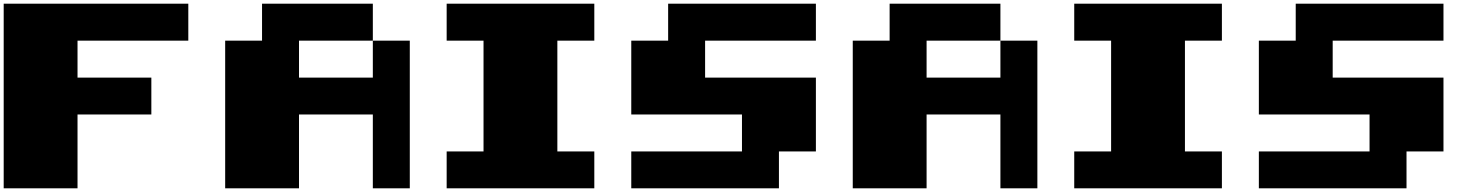

<svg xmlns="http://www.w3.org/2000/svg" viewBox="-20 -1020 8039 1040"><path d="M0 0V-1000H1000V-799.8H399.9V-599.6H799.8V-399.9H399.9V0Z M1199.7 0V-799.8H1399.4V-1000H1999.5V-799.8H1599.6V-599.6H1999.5V-799.8H2199.7V0H1999.5V-399.9H1599.6V0Z M2399.4 0V-199.7H2599.1V-799.8H2399.4V-1000H3199.2V-799.8H2999V-199.7H3199.2V0Z M3399.4 0V-199.7H3999V-399.9H3399.4V-799.8H3599.1V-1000H4399.4V-799.8H3799.3V-599.6H4399.4V-199.7H4199.2V0Z M4599.1 0V-799.8H4798.8V-1000H5398.9V-799.8H4999V-599.6H5398.9V-799.8H5599.1V0H5398.9V-399.9H4999V0Z M5798.8 0V-199.7H5998.5V-799.8H5798.8V-1000H6598.6V-799.8H6398.4V-199.7H6598.6V0Z M6798.8 0V-199.7H7398.4V-399.9H6798.8V-799.8H6998.5V-1000H7798.8V-799.8H7198.7V-599.6H7798.8V-199.7H7598.6V0Z"/></svg>

Font: 8-bit HUD
Style: Regular
Weight: 400
Designer: lSPl
Foundry: https://fontstruct.com
Version: Version 1.0